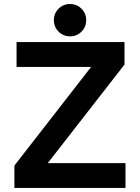

<svg xmlns="http://www.w3.org/2000/svg" viewBox="-20 -931 693 951"><path d="M120.8 0 596.7 -611.3 527.1 -722.7 51.3 -110.8ZM191.7 -123 51.3 -110.8V0Q150.6 0 238.5 0Q326.4 0 414.3 0Q502.2 0 601.6 0V-123ZM62 -722.7V-599.6H458.3L596.7 -611.3V-722.7Q497.3 -722.7 413.3 -722.7Q329.3 -722.7 245.4 -722.7Q161.4 -722.7 62 -722.7ZM246.8 -831.1Q246.8 -797.6 270.1 -774.3Q293.5 -751 326.9 -751Q360.4 -751 383.7 -774.3Q407 -797.6 407 -831.1Q407 -864.5 383.7 -887.8Q360.4 -911.1 326.9 -911.1Q293.5 -911.1 270.1 -887.8Q246.8 -864.5 246.8 -831.1Z"/></svg>

Font: Giphurs
Style: Regular
Weight: 400
Version: Version 2.010